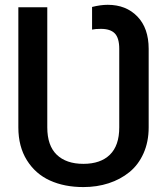

<svg xmlns="http://www.w3.org/2000/svg" viewBox="-20 -757 683 787"><path d="M321.8 9.8Q244.1 9.8 184.8 -17.1Q125.5 -43.9 90.3 -100.1Q55.2 -156.2 55.2 -234.9V-727.1H173.8V-234.9Q173.8 -160.2 212.6 -122.8Q251.5 -85.4 321.8 -85.4Q392.1 -85.4 430.4 -122.8Q468.8 -160.2 468.8 -234.9V-556.6Q468.8 -601.1 450.7 -619.9Q432.6 -638.7 393.6 -638.7Q370.1 -638.7 357.4 -635.7V-728.5Q392.6 -737.3 421.4 -737.3Q496.6 -737.3 543 -689.5Q589.4 -641.6 589.4 -556.6V-234.9Q589.4 -175.8 568.4 -128.7Q547.4 -81.5 510.5 -51.5Q473.6 -21.5 425.5 -5.9Q377.4 9.8 321.8 9.8Z"/></svg>

Font: Karasuma Gothic
Style: Regular
Weight: 500
Designer: Rasmus Andersson / Ryoko Nishizuka
Foundry: Genbu
Version: Version 1.00